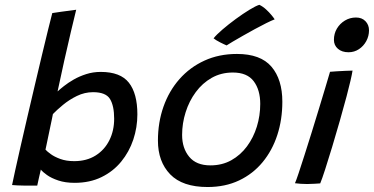

<svg xmlns="http://www.w3.org/2000/svg" viewBox="-20 -758 1546 794"><path d="M29.9 7.2Q33.4 -10.2 42.5 -51.8Q51.7 -93.4 64.7 -150.7Q77.7 -208 93 -273.6Q108.3 -339.2 123.9 -405.4Q139.4 -471.7 153.7 -531.2Q167.9 -590.8 179.1 -636.1Q190.2 -681.4 196.2 -703.9Q203.2 -705.1 231.7 -709.2Q260.1 -713.2 295.1 -717.7Q286.1 -681.4 273.1 -626.4Q260.1 -571.4 245.8 -507.5Q231.6 -443.6 218.1 -379.9Q227.3 -388.6 244.5 -402.1Q261.6 -415.7 284.9 -429.1Q308.1 -442.4 336.5 -451.5Q364.8 -460.6 396.7 -460.6Q478 -460.6 513 -416Q548.1 -371.4 548.1 -285.2Q548.1 -231.2 531.2 -180.6Q514.2 -129.9 481.2 -89.6Q448.2 -49.2 399.8 -25.6Q351.4 -1.9 288.7 -1.9Q250 -1.9 221.2 -11.6Q192.5 -21.2 174.2 -34.3Q155.9 -47.3 148.9 -56.7Q145.4 -42.2 140.7 -21.2Q135.9 -0.1 134 9.5Q112.9 9.8 81 9.5Q49.1 9.1 29.9 7.2ZM168.1 -139.3Q174.2 -132.2 189.6 -120.9Q204.9 -109.6 229.5 -100.6Q254.1 -91.6 286.8 -91.6Q338.2 -91.6 375.2 -114.8Q412.2 -137.9 432.2 -177.8Q452.1 -217.6 452.1 -266.8Q452.1 -320.4 434.9 -348.6Q417.6 -376.8 364.9 -376.8Q330.1 -376.8 298.1 -361.2Q266.2 -345.6 240.5 -324.3Q214.9 -303.1 198.8 -286.4Q198 -281.1 194.8 -266.2Q191.6 -251.2 187.6 -232Q183.6 -212.7 179.5 -193.3Q175.4 -173.9 172.4 -159.2Q169.4 -144.6 168.1 -139.3Z M838.5 15.4Q734.6 15.4 683.8 -37.1Q633.1 -89.6 633.1 -176.6Q633.1 -251.6 656 -316.7Q678.9 -381.8 722 -430.7Q765 -479.6 825.2 -507.2Q885.4 -534.9 959.9 -534.9Q1057.6 -534.9 1102.6 -482.2Q1147.6 -429.4 1147.6 -337.4Q1147.6 -263.6 1126.8 -199.7Q1106 -135.8 1066 -87.4Q1026 -38.9 968.7 -11.8Q911.4 15.4 838.5 15.4ZM850.2 -74.1Q898.4 -74.1 936.5 -95.3Q974.6 -116.6 1001.4 -152.8Q1028.1 -188.9 1042.2 -234.4Q1056.2 -279.8 1056.2 -328.2Q1056.2 -386.2 1029.2 -422.1Q1002.1 -458.1 943 -458.1Q894.5 -458.1 855.7 -436.2Q816.9 -414.2 789.6 -377.1Q762.2 -340 747.7 -294Q733.1 -247.9 733.1 -200Q733.1 -145.2 762.4 -109.7Q791.6 -74.1 850.2 -74.1ZM1052.5 -738.1Q1067.6 -730.8 1080.3 -719Q1093.1 -707.2 1102.5 -695.8Q1111.9 -684.5 1115.9 -678Q1102.8 -673.1 1081.1 -662.3Q1059.4 -651.6 1034.2 -637.8Q1009.1 -623.9 985 -610.4Q961 -596.9 942.8 -586Q924.5 -575.2 917.1 -570.2Q913.9 -571.6 906.3 -575Q898.7 -578.4 890.1 -582.9Q881.4 -587.3 874 -591.9Q866.5 -596.5 863.2 -599.6Q875.2 -614.6 900.3 -636.2Q925.5 -657.8 955.1 -679.5Q984.7 -701.2 1011.2 -717.4Q1037.7 -733.6 1052.5 -738.1Z M1304.2 0.4Q1296.2 0.9 1281.2 1.9Q1266.1 3 1250.4 3Q1236.4 3 1223.8 2.1Q1211.1 1.1 1199.8 -0.3Q1204.8 -11.3 1215 -42Q1225.2 -72.7 1239.1 -116.1Q1253.1 -159.5 1268.3 -208.6Q1283.6 -257.6 1298.2 -305.9Q1312.9 -354.1 1325.1 -394.8Q1337.2 -435.4 1344.8 -461.1Q1355.5 -462.1 1373.4 -463.2Q1391.2 -464.2 1409.3 -465.1Q1427.3 -466 1437.9 -466Q1436 -452.7 1429.3 -423.7Q1422.6 -394.8 1413.4 -360.1Q1401.1 -313.5 1385.3 -258.4Q1369.6 -203.2 1353.6 -150.4Q1337.6 -97.6 1324.5 -57Q1311.4 -16.5 1304.2 0.4ZM1421.2 -541.9Q1393.9 -541.9 1377.4 -556.3Q1360.9 -570.6 1360.9 -593.2Q1360.9 -618.8 1373.2 -639.7Q1385.6 -660.5 1406.3 -673Q1427 -685.6 1452.2 -685.6Q1476.7 -685.6 1491.3 -670.4Q1506 -655.2 1506 -632.6Q1506 -608.8 1494.7 -588Q1483.4 -567.2 1464.3 -554.6Q1445.1 -541.9 1421.2 -541.9Z"/></svg>

Font: Grandstander Thin
Style: Italic
Weight: 100
Italic angle: -15°
Designer: Tyler Finck
Foundry: Etcetera Type Co
Version: Version 1.200